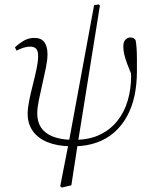

<svg xmlns="http://www.w3.org/2000/svg" viewBox="-20 -643 678 861"><path d="M257 198 250 192 288 -2 402 -620 423 -623 428 -618 329 -1 300 188ZM296 13Q236 12 193 -5.5Q150 -23 127 -55.5Q104 -88 104 -133Q104 -158 111 -192.5Q118 -227 127.5 -264Q137 -301 144 -334.5Q151 -368 151 -391Q151 -417 141 -425.5Q131 -434 116 -434Q102 -434 87 -429.5Q72 -425 54 -416L47 -431Q72 -453 91.5 -463Q111 -473 134 -473Q165 -473 179 -454Q193 -435 193 -399Q193 -375 186 -340Q179 -305 170 -266.5Q161 -228 154 -193Q147 -158 147 -134Q147 -98 163.5 -72Q180 -46 215 -31.5Q250 -17 301 -16ZM316 13 321 -16Q382 -17 428 -39Q474 -61 505.5 -100Q537 -139 552.5 -191Q568 -243 568 -303Q568 -316 566.5 -335.5Q565 -355 563 -375L578 -347L577 -291Q560 -331 550.5 -356.5Q541 -382 537 -400Q533 -418 533 -435Q533 -456 543 -465.5Q553 -475 564 -475Q573 -475 578.5 -472Q584 -469 588 -463Q591 -450 592.5 -426.5Q594 -403 594 -376Q594 -349 594 -323Q594 -264 583 -213Q572 -162 549 -120.5Q526 -79 492.5 -49.5Q459 -20 414.5 -4Q370 12 316 13Z"/></svg>

Font: Source Serif 4 36pt Light
Style: Italic
Weight: 300
Italic angle: -12°
Designer: Frank Grießhammer
Foundry: Adobe Systems Incorporated
Version: Version 4.004;hotconv 1.0.116;makeotfexe 2.5.65601